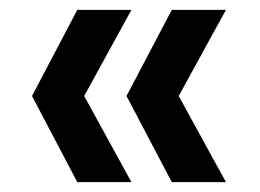

<svg xmlns="http://www.w3.org/2000/svg" viewBox="-20 -490 529 390"><path d="M247 -120H137L45 -295L137 -470H247L151 -295ZM439 -120H329L237 -295L329 -470H439L343 -295Z"/></svg>

Font: Poppins Medium
Style: Regular
Weight: 500
Designer: Ninad Kale (Devanagari), Jonny Pinhorn (Latin)
Version: Version 5.002